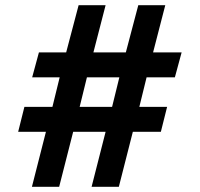

<svg xmlns="http://www.w3.org/2000/svg" viewBox="-20 -720 770 740"><path d="M104 -422 130 -518H235L283 -700H387L340 -518H465L513 -700H617L570 -518H680L654 -422H545L517 -308H624L600 -212H492L438 0H333L387 -212H262L208 0H103L157 -212H50L74 -308H182L210 -422ZM440 -422H315L287 -308H412Z"/></svg>

Font: Edgecutting Lite Medium
Style: Medium
Weight: 500
Designer: RandomMaerks (Nguyen Gia Bao)
Version: Version 1.0